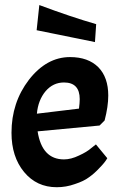

<svg xmlns="http://www.w3.org/2000/svg" viewBox="-20 -745 486 775"><path d="M238.3 -101.6Q266.6 -101.6 298.8 -117.2Q331.1 -131.8 348.6 -147.5Q355.5 -152.3 367.2 -162.1Q378.9 -148.4 413.1 -106.4Q403.3 -88.9 381.8 -67.4Q361.3 -44.9 338.9 -29.3Q318.4 -13.7 282.2 -2Q247.1 10.7 209 10.7Q127.9 10.7 77.1 -50.8Q26.4 -112.3 26.4 -209Q26.4 -331.1 96.7 -422.9Q168 -514.6 262.7 -514.6Q335.9 -514.6 377 -473.6Q417 -432.6 417 -359.4Q417 -315.4 402.3 -258.8Q395.5 -252 381.8 -238.3Q319.3 -232.4 131.8 -214.8Q149.4 -101.6 238.3 -101.6ZM127.9 -623Q130.9 -648.4 138.7 -724.6Q266.6 -676.8 368.2 -647.5Q366.2 -623 363.3 -575.2Q304.7 -586.9 127.9 -623ZM238.3 -412.1Q194.3 -412.1 164.1 -377Q133.8 -340.8 128.9 -286.1Q185.5 -293 298.8 -306.6Q301.8 -330.1 301.8 -344.7Q301.8 -412.1 238.3 -412.1Z"/></svg>

Font: Acme Polish
Style: Regular
Weight: 400
Designer: Juan Pablo del Peral
Version: Version 1.002